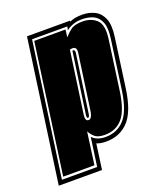

<svg xmlns="http://www.w3.org/2000/svg" viewBox="-161 -584 652 768"><g transform="rotate(-20 165.5 -199.5)"><path d="M-43 106 42 -499H225V-495Q238 -501 251.5 -503Q265 -505 278 -505Q307 -505 330.5 -493.5Q354 -482 366 -454.5Q378 -427 371 -377L342 -168Q329 -74 292 -34.5Q255 5 197 5Q171 5 156 -2L141 106ZM-23 88H127L144 -34Q152 -25 166 -19Q180 -13 200 -13Q250 -13 281.5 -48Q313 -83 325 -168L354 -377Q360 -421 350 -445Q340 -469 319.5 -478.5Q299 -488 272 -488Q249 -488 232 -481.5Q215 -475 204 -466L207 -481H57ZM-14 78 63 -472H196L192 -440Q203 -453 219.5 -466Q236 -479 270 -479Q307 -479 330 -457.5Q353 -436 345 -377L316 -168Q305 -88 276.5 -55Q248 -22 201 -22Q172 -22 158.5 -33.5Q145 -45 138 -60L119 78ZM159 -100Q173 -100 178 -128L212 -368Q215 -392 197 -392Q189 -392 185 -390L148 -128Q144 -100 159 -100ZM160 -109Q154 -109 156 -124L193 -383H197Q204 -383 203 -370L168 -124Q166 -109 160 -109Z"/></g></svg>

Font: Alumni Sans Collegiate One SC
Style: Italic
Weight: 400
Italic angle: -8°
Designer: Robert E. Leuschke
Foundry: Robert E. Leuschke
Version: Version 1.100